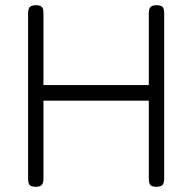

<svg xmlns="http://www.w3.org/2000/svg" viewBox="-20 -707 739 738"><path d="M581 11Q570 11 563.5 8Q557 5 554.5 -2Q552 -9 552 -20V-657Q552 -668 555 -674.5Q558 -681 564.5 -684Q571 -687 582 -687Q593 -687 599.5 -684Q606 -681 608.5 -674.5Q611 -668 611 -656V-19Q611 -8 608 -1.5Q605 5 598.5 8Q592 11 581 11ZM117 11Q106 11 99.5 8Q93 5 90.5 -2Q88 -9 88 -20V-657Q88 -668 91 -674.5Q94 -681 100.5 -684Q107 -687 118 -687Q129 -687 135.5 -684Q142 -681 144.5 -674.5Q147 -668 147 -656V-19Q147 -8 144 -1.5Q141 5 134.5 8Q128 11 117 11ZM98 -320V-380H568L567 -320Z"/></svg>

Font: Fredoka Light Light
Style: Regular
Weight: 300
Version: Version 2.001